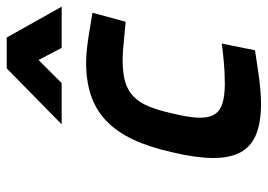

<svg xmlns="http://www.w3.org/2000/svg" viewBox="-133 -655 799 573"><g transform="rotate(-90 266.5 -368.5)"><path d="M367 -511Q387 -511 412.5 -508Q438 -505 461 -501L515 -492L488 -393Q466 -395 445 -397Q427 -399 407 -400.5Q387 -402 373 -402Q335 -402 309 -394.5Q283 -387 265 -369.5Q247 -352 235.5 -324Q224 -296 215 -256Q204 -211 202 -180.5Q200 -150 209.5 -131.5Q219 -113 242 -105Q265 -97 304 -97Q318 -97 338.5 -98Q359 -99 378 -101Q400 -103 423 -106L403 -7Q372 -2 343 2Q318 6 291 8.5Q264 11 244 11Q187 11 151 -4Q115 -19 98 -51Q81 -83 81.5 -134Q82 -185 99 -256Q114 -323 137 -371.5Q160 -420 192.5 -451Q225 -482 268 -496.5Q311 -511 367 -511ZM349 -748H441L533 -584H410L374 -653L305 -584H182Z"/></g></svg>

Font: Panefresco 800wt
Style: Italic
Weight: 800
Foundry: Campivisivi & Chank Co
Version: Version 1.001